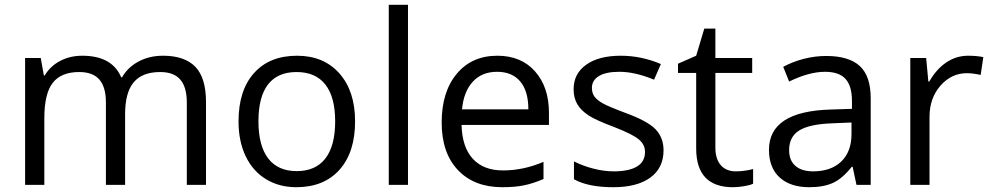

<svg xmlns="http://www.w3.org/2000/svg" viewBox="-20 -780 4183 810"><path d="M768.1 0V-348.1Q768.1 -412.1 740.7 -444.1Q713.4 -476.1 655.8 -476.1Q580.1 -476.1 543.9 -432.6Q507.8 -389.2 507.8 -298.8V0H426.8V-348.1Q426.8 -412.1 399.4 -444.1Q372.1 -476.1 314 -476.1Q237.8 -476.1 202.4 -430.4Q167 -384.8 167 -280.8V0H85.9V-535.2H151.9L165 -461.9H168.9Q191.9 -501 233.6 -522.9Q275.4 -544.9 327.1 -544.9Q452.6 -544.9 491.2 -454.1H495.1Q519 -496.1 564.5 -520.5Q609.9 -544.9 668 -544.9Q758.8 -544.9 804 -498.3Q849.1 -451.7 849.1 -349.1V0Z M1478 -268.1Q1478 -137.2 1412.1 -63.7Q1346.2 9.8 1230 9.8Q1158.2 9.8 1102.5 -23.9Q1046.9 -57.6 1016.6 -120.6Q986.3 -183.6 986.3 -268.1Q986.3 -398.9 1051.8 -471.9Q1117.2 -544.9 1233.4 -544.9Q1345.7 -544.9 1411.9 -470.2Q1478 -395.5 1478 -268.1ZM1070.3 -268.1Q1070.3 -165.5 1111.3 -111.8Q1152.3 -58.1 1231.9 -58.1Q1311.5 -58.1 1352.8 -111.6Q1394 -165 1394 -268.1Q1394 -370.1 1352.8 -423.1Q1311.5 -476.1 1231 -476.1Q1151.4 -476.1 1110.8 -423.8Q1070.3 -371.6 1070.3 -268.1Z M1701.2 0H1620.1V-759.8H1701.2Z M2099.1 9.8Q1980.5 9.8 1911.9 -62.5Q1843.3 -134.8 1843.3 -263.2Q1843.3 -392.6 1907 -468.8Q1970.7 -544.9 2078.1 -544.9Q2178.7 -544.9 2237.3 -478.8Q2295.9 -412.6 2295.9 -304.2V-252.9H1927.2Q1929.7 -158.7 1974.9 -109.9Q2020 -61 2102.1 -61Q2188.5 -61 2272.9 -97.2V-24.9Q2230 -6.3 2191.7 1.7Q2153.3 9.8 2099.1 9.8ZM2077.1 -477.1Q2012.7 -477.1 1974.4 -435.1Q1936 -393.1 1929.2 -318.8H2209Q2209 -395.5 2174.8 -436.3Q2140.6 -477.1 2077.1 -477.1Z M2779.3 -146Q2779.3 -71.3 2723.6 -30.8Q2668 9.8 2567.4 9.8Q2460.9 9.8 2401.4 -23.9V-99.1Q2439.9 -79.6 2484.1 -68.4Q2528.3 -57.1 2569.3 -57.1Q2632.8 -57.1 2667 -77.4Q2701.2 -97.7 2701.2 -139.2Q2701.2 -170.4 2674.1 -192.6Q2647 -214.8 2568.4 -245.1Q2493.7 -272.9 2462.2 -293.7Q2430.7 -314.5 2415.3 -340.8Q2399.9 -367.2 2399.9 -403.8Q2399.9 -469.2 2453.1 -507.1Q2506.3 -544.9 2599.1 -544.9Q2685.5 -544.9 2768.1 -509.8L2739.3 -443.8Q2658.7 -477.1 2593.3 -477.1Q2535.6 -477.1 2506.3 -459Q2477.1 -440.9 2477.1 -409.2Q2477.1 -387.7 2488 -372.6Q2499 -357.4 2523.4 -343.8Q2547.9 -330.1 2617.2 -304.2Q2712.4 -269.5 2745.8 -234.4Q2779.3 -199.2 2779.3 -146Z M3084 -57.1Q3105.5 -57.1 3125.5 -60.3Q3145.5 -63.5 3157.2 -66.9V-4.9Q3144 1.5 3118.4 5.6Q3092.8 9.8 3072.3 9.8Q2917 9.8 2917 -153.8V-472.2H2840.3V-511.2L2917 -544.9L2951.2 -659.2H2998V-535.2H3153.3V-472.2H2998V-157.2Q2998 -108.9 3021 -83Q3043.9 -57.1 3084 -57.1Z M3593.3 0 3577.1 -76.2H3573.2Q3533.2 -25.9 3493.4 -8.1Q3453.6 9.8 3394 9.8Q3314.5 9.8 3269.3 -31.2Q3224.1 -72.3 3224.1 -147.9Q3224.1 -310.1 3483.4 -317.9L3574.2 -320.8V-354Q3574.2 -417 3547.1 -447Q3520 -477.1 3460.4 -477.1Q3393.6 -477.1 3309.1 -436L3284.2 -498Q3323.7 -519.5 3370.8 -531.7Q3418 -543.9 3465.3 -543.9Q3561 -543.9 3607.2 -501.5Q3653.3 -459 3653.3 -365.2V0ZM3410.2 -57.1Q3485.8 -57.1 3529.1 -98.6Q3572.3 -140.1 3572.3 -214.8V-263.2L3491.2 -259.8Q3394.5 -256.3 3351.8 -229.7Q3309.1 -203.1 3309.1 -147Q3309.1 -103 3335.7 -80.1Q3362.3 -57.1 3410.2 -57.1Z M4064.5 -544.9Q4100.1 -544.9 4128.4 -539.1L4117.2 -463.9Q4084 -471.2 4058.6 -471.2Q3993.7 -471.2 3947.5 -418.5Q3901.4 -365.7 3901.4 -287.1V0H3820.3V-535.2H3887.2L3896.5 -436H3900.4Q3930.2 -488.3 3972.2 -516.6Q4014.2 -544.9 4064.5 -544.9Z"/></svg>

Font: f0_52653 
Style: Regular
Weight: 400
Foundry: Ascender Corporation
Version: Version 1.10